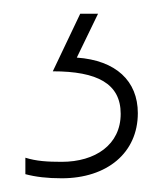

<svg xmlns="http://www.w3.org/2000/svg" viewBox="-20 -20 245 280"><path d="M181 145C181 98 149 68 92 64L123 0H97L57 84C122 84 156 102 156 146C156 191 119 216 70 216C49 216 33 215 17 210V234C32 238 49 240 70 240C136 240 181 203 181 145Z"/></svg>

Font: Noto Sans Malayalam SemiCondensed Thin
Style: Regular
Weight: 100
Width: 4
Designer: Jelle Bosma - Monotype Design Team
Foundry: Monotype Imaging Inc.
Version: Version 2.104